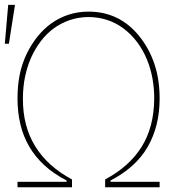

<svg xmlns="http://www.w3.org/2000/svg" viewBox="-38 -786 766 806"><path d="M74.2 -560.4Q93.4 -599.8 119.5 -632.5Q145.6 -665.1 178.3 -688.4Q210.9 -711.6 250 -724.4Q289.1 -737.2 333.8 -737.2Q399.5 -737.2 452.9 -710.9Q506.4 -684.7 547.2 -633.5Q588.1 -582.7 610.1 -517.8Q632.1 -452.8 632.1 -372.2Q632.1 -256.7 582.2 -169.9Q532.3 -83.1 426.1 -28.4V-22.7H632.1V0H403.4V-32.7Q505 -87 556.6 -169.7Q608.3 -252.5 609.4 -370.7Q609.7 -413 602.3 -455.3Q594.8 -497.5 578.8 -536.4Q562.9 -575.3 537.8 -609Q512.8 -642.8 478 -668.3Q415.5 -713.8 333.8 -714.5Q291.5 -714.1 255 -701.7Q218.4 -689.3 188 -667.1Q157.7 -644.9 133.9 -613.8Q110.1 -582.7 93 -545.1Q76 -506.4 67.1 -463.6Q58.2 -420.8 58.2 -370.7Q57.9 -256 109.9 -171.7Q161.9 -87.4 264.2 -32.7V0H35.5V-22.7H241.5V-28.4Q188.2 -55.8 149.5 -91.1Q110.8 -126.4 85.4 -169.6Q60 -212.7 47.8 -263.5Q35.5 -314.3 35.5 -372.2Q35.5 -426.5 44.7 -472.5Q54 -518.5 74.2 -560.4ZM-3.6 -765.6H24.9L-0.7 -602.3H-17.8Z"/></svg>

Font: Inter P Thin
Style: Regular
Weight: 100
Designer: Rasmus Andersson
Foundry: rsms
Version: Version 3.018;git-588b23468